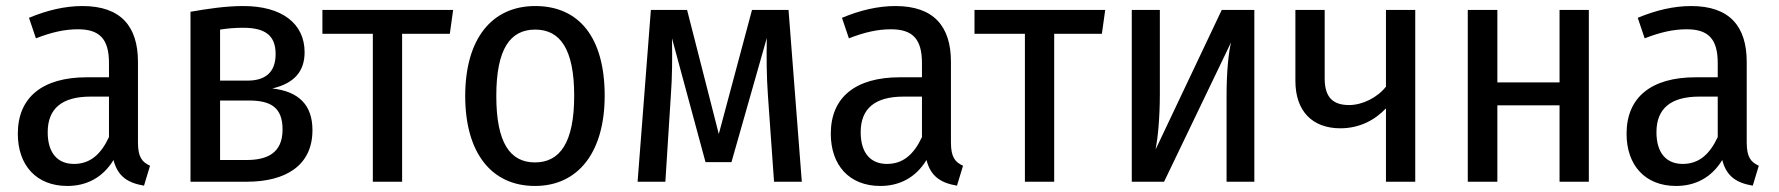

<svg xmlns="http://www.w3.org/2000/svg" viewBox="-20 -602 5894 636"><path d="M437 -130V-397C437 -515 380 -582 253 -582C195 -582 136 -568 76 -543L99 -475C150 -495 194 -505 238 -505C310 -505 341 -473 341 -393V-346H268C121 -346 39 -280 39 -159C39 -55 100 14 203 14C266 14 320 -13 356 -72C370 -17 404 4 457 13L477 -53C451 -65 437 -81 437 -130ZM225 -59C171 -59 138 -95 138 -164C138 -243 186 -282 280 -282H341V-148C314 -90 278 -59 225 -59Z M882 -309C956 -326 989 -367 989 -429C989 -524 914 -582 786 -582C728 -582 668 -573 611 -563V0H797C927 0 1015 -54 1015 -171C1015 -254 970 -299 882 -309ZM786 -510C859 -510 893 -484 893 -423C893 -359 855 -335 800 -335H709V-504C735 -508 757 -510 786 -510ZM797 -72H709V-269H805C877 -269 916 -246 916 -173C916 -95 865 -72 797 -72Z M1481 -569H1048V-490H1215V0H1312V-490H1470Z M1753 -582C1608 -582 1521 -472 1521 -284C1521 -97 1607 14 1752 14C1897 14 1983 -100 1983 -285C1983 -478 1898 -582 1753 -582ZM1753 -504C1835 -504 1882 -440 1882 -285C1882 -130 1835 -64 1752 -64C1669 -64 1624 -130 1624 -284C1624 -440 1670 -504 1753 -504Z M2592 -569H2471L2361 -158L2256 -569H2136L2092 0H2184L2202 -283C2207 -349 2207 -409 2206 -475L2317 -65H2403L2520 -476C2519 -408 2519 -351 2524 -282L2544 0H2636Z M3130 -130V-397C3130 -515 3073 -582 2946 -582C2888 -582 2829 -568 2769 -543L2792 -475C2843 -495 2887 -505 2931 -505C3003 -505 3034 -473 3034 -393V-346H2961C2814 -346 2732 -280 2732 -159C2732 -55 2793 14 2896 14C2959 14 3013 -13 3049 -72C3063 -17 3097 4 3150 13L3170 -53C3144 -65 3130 -81 3130 -130ZM2918 -59C2864 -59 2831 -95 2831 -164C2831 -243 2879 -282 2973 -282H3034V-148C3007 -90 2971 -59 2918 -59Z M3641 -569H3208V-490H3375V0H3472V-490H3630Z M4135 -569H4027L3808 -107C3815 -144 3822 -208 3822 -292V-569H3729V0H3836L4058 -462C4050 -430 4043 -368 4043 -283V0H4135Z M4571 -569V-315C4543 -279 4493 -254 4449 -254C4395 -254 4368 -280 4368 -342V-569H4271V-334C4271 -233 4328 -177 4420 -177C4483 -177 4534 -204 4571 -243V0H4668V-569Z M5146 0H5243V-569H5146V-329H4940V-569H4842V0H4940V-253H5146Z M5766 -130V-397C5766 -515 5709 -582 5582 -582C5524 -582 5465 -568 5405 -543L5428 -475C5479 -495 5523 -505 5567 -505C5639 -505 5670 -473 5670 -393V-346H5597C5450 -346 5368 -280 5368 -159C5368 -55 5429 14 5532 14C5595 14 5649 -13 5685 -72C5699 -17 5733 4 5786 13L5806 -53C5780 -65 5766 -81 5766 -130ZM5554 -59C5500 -59 5467 -95 5467 -164C5467 -243 5515 -282 5609 -282H5670V-148C5643 -90 5607 -59 5554 -59Z"/></svg>

Font: Glow Sans SC Condensed Medium
Style: Regular
Weight: 600
Width: 3
Designer: Ryoko NISHIZUKA (kana, bopomofo & ideographs); Paul D. Hunt (Latin, Greek & Cyrillic); Sandoll Communications, Soo-young
Version: Version 0.93